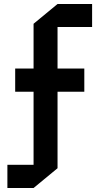

<svg xmlns="http://www.w3.org/2000/svg" viewBox="-20 -737 506 961"><path d="M148 -278H56V-394H148V-618L268 -717H441V-602H268V-394H402V-278H268V105L148 204H17V88H148Z"/></svg>

Font: Foldit Thin Medium
Style: Regular
Weight: 500
Version: Version 1.003